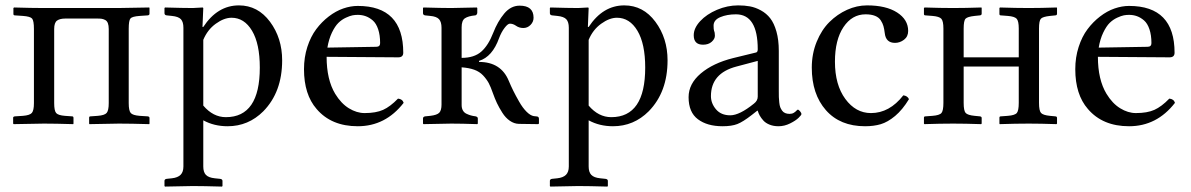

<svg xmlns="http://www.w3.org/2000/svg" viewBox="-20 -459 4423 713"><path d="M106 -351.1Q106 -382.3 99.1 -390.1Q92.3 -397.9 64.9 -399.9L35.2 -401.9Q29.8 -401.9 29.8 -407.2V-429.2L32.2 -431.2Q99.1 -429.2 142.1 -429.2H418.9L534.2 -431.2L535.2 -429.2V-408.2Q535.2 -402.8 528.8 -401.9L499 -399.9Q470.7 -397.9 464.4 -390.4Q458 -382.8 458 -352.1V-76.2Q458 -47.9 465.6 -39.3Q473.1 -30.8 499 -28.8L528.8 -26.9Q535.2 -25.9 535.2 -21V0L534.2 2Q465.3 0 421.9 0L312 2L311 0V-22Q311 -26.9 315.9 -26.9L342.8 -28.8Q368.7 -30.8 376.2 -39.8Q383.8 -48.8 383.8 -76.2V-351.1Q383.8 -364.3 380.6 -372.8Q377.4 -381.3 370.6 -384.8Q363.8 -388.2 357.9 -389.2Q352.1 -390.1 342.8 -390.1H222.2Q202.6 -390.1 191.9 -382.6Q181.2 -375 181.2 -351.1V-76.2Q181.2 -47.9 188.5 -39.3Q195.8 -30.8 221.2 -28.8L248 -26.9Q252.9 -26.9 252.9 -21V0L252 2Q185.5 0 143.1 0L30.8 2L28.8 0V-22Q28.8 -25.9 35.2 -26.9L64.9 -28.8Q90.8 -30.8 98.4 -39.8Q106 -48.8 106 -76.2Z M734.9 -311V-66.9Q771.5 -23.9 818.8 -23.9Q944.8 -23.9 944.8 -208Q944.8 -296.4 916 -344.7Q887.2 -393.1 839.8 -393.1Q812 -393.1 781.2 -370.8Q750.5 -348.6 734.9 -311ZM734.9 -429.2 731.9 -358.9H734.9Q787.6 -439 867.2 -439Q937.5 -439 982.7 -378.2Q1027.8 -317.4 1027.8 -234.9Q1027.8 -117.2 958 -45.9Q902.3 9.8 825.2 9.8Q774.9 9.8 734.9 -12.2V159.2Q734.9 180.2 744.6 190.4Q754.4 200.7 777.8 203.1L796.9 205.1Q806.2 206.1 806.2 212.9V231.9L804.2 233.9Q734.9 231.9 695.8 231.9L592.8 233.9L590.8 231.9V212.9Q590.8 206.1 599.1 205.1L618.2 203.1Q640.1 200.7 650.6 190.2Q661.1 179.7 661.1 159.2V-356Q661.1 -377.4 651.9 -387.5Q642.6 -397.5 618.2 -399.9L599.1 -401.9Q590.8 -402.8 590.8 -410.2V-429.2L592.8 -431.2Q660.6 -429.2 695.8 -429.2L732.9 -431.2Z M1195.8 -282.2 1377 -285.2Q1391.6 -285.2 1391.6 -298.8Q1391.6 -328.6 1384.3 -350.3Q1377 -372.1 1364.3 -383.1Q1351.6 -394 1337.9 -398.9Q1324.2 -403.8 1308.6 -403.8Q1298.8 -403.8 1289.3 -402.1Q1279.8 -400.4 1264.4 -393.3Q1249 -386.2 1236.6 -374Q1224.1 -361.8 1212.6 -337.9Q1201.2 -314 1195.8 -282.2ZM1458 -92.8Q1474.6 -91.3 1479 -77.1Q1411.6 9.8 1308.6 9.8Q1210.4 9.8 1155.8 -54.2Q1108.9 -107.9 1108.9 -202.1Q1108.9 -246.1 1121.3 -284.7Q1133.8 -323.2 1154.3 -350.6Q1174.8 -377.9 1200.9 -397.9Q1227.1 -418 1254.6 -427.5Q1282.2 -437 1308.6 -437Q1477.5 -437 1477.5 -263.2Q1477.5 -246.1 1459 -246.1L1192.9 -248Q1192.9 -163.6 1224.6 -110.8Q1246.6 -74.7 1275.6 -56.9Q1304.7 -39.1 1334 -39.1Q1376 -39.1 1402.6 -51Q1429.2 -63 1458 -92.8Z M1550.8 0V-19Q1550.8 -25.4 1558.6 -26.9L1577.6 -28.8Q1603 -31.7 1611.3 -40.5Q1619.6 -49.3 1619.6 -70.8V-356Q1619.6 -377.4 1610.4 -387.7Q1601.1 -397.9 1577.6 -399.9L1558.6 -401.9Q1550.8 -403.3 1550.8 -410.2V-429.2L1552.7 -431.2Q1620.6 -429.2 1655.8 -429.2L1750.5 -431.2L1752.4 -429.2V-412.1Q1752.4 -408.2 1750 -405Q1747.6 -401.9 1744.6 -401.9Q1718.8 -399.4 1706.5 -391.1Q1694.3 -382.8 1694.3 -357.9V-244.1Q1741.2 -244.1 1767.6 -267.6Q1793.5 -290.5 1811.5 -336.9Q1828.1 -379.4 1852.5 -408.7Q1877 -438 1909.7 -438Q1961.4 -438 1961.4 -393.1Q1961.4 -377.9 1950.2 -366.5Q1939 -355 1923.3 -355Q1907.7 -355 1895.5 -363.8Q1884.8 -371.1 1873.5 -371.1Q1865.7 -371.1 1853.8 -355.5Q1841.8 -339.8 1833.5 -317.9Q1808.6 -248 1758.8 -232.9V-229Q1840.8 -229 1869.6 -158.2Q1877.4 -139.6 1886.2 -121.8Q1895 -104 1908 -81.3Q1920.9 -58.6 1935.3 -44.2Q1949.7 -29.8 1962.4 -27.8L1970.7 -26.9Q1981.4 -26.9 1981.4 -18.1V0L1978.5 2L1906.7 1Q1889.2 0.5 1873.3 -10.5Q1857.4 -21.5 1845.5 -40.3Q1833.5 -59.1 1825.4 -76.2Q1817.4 -93.3 1810.5 -112.8Q1802.2 -136.7 1794.9 -150.4Q1786.6 -165.5 1773.7 -179.2Q1760.7 -192.9 1741.2 -200Q1721.7 -207 1694.3 -209V-68.8Q1694.3 -57.1 1699 -48.8Q1703.6 -40.5 1712.6 -36.4Q1721.7 -32.2 1728.8 -30.3Q1735.8 -28.3 1746.6 -26.9Q1754.4 -24.9 1754.4 -19V0L1752.4 2Q1694.8 0 1655.8 0L1552.7 2Z M2166 -311V-66.9Q2202.6 -23.9 2250 -23.9Q2376 -23.9 2376 -208Q2376 -296.4 2347.2 -344.7Q2318.4 -393.1 2271 -393.1Q2243.2 -393.1 2212.4 -370.8Q2181.6 -348.6 2166 -311ZM2166 -429.2 2163.1 -358.9H2166Q2218.8 -439 2298.3 -439Q2368.7 -439 2413.8 -378.2Q2459 -317.4 2459 -234.9Q2459 -117.2 2389.2 -45.9Q2333.5 9.8 2256.3 9.8Q2206.1 9.8 2166 -12.2V159.2Q2166 180.2 2175.8 190.4Q2185.5 200.7 2209 203.1L2228 205.1Q2237.3 206.1 2237.3 212.9V231.9L2235.4 233.9Q2166 231.9 2127 231.9L2023.9 233.9L2022 231.9V212.9Q2022 206.1 2030.3 205.1L2049.3 203.1Q2071.3 200.7 2081.8 190.2Q2092.3 179.7 2092.3 159.2V-356Q2092.3 -377.4 2083 -387.5Q2073.7 -397.5 2049.3 -399.9L2030.3 -401.9Q2022 -402.8 2022 -410.2V-429.2L2023.9 -431.2Q2091.8 -429.2 2127 -429.2L2164.1 -431.2Z M2793.9 -232.9 2714.8 -211.9Q2620.1 -187 2620.1 -102.1Q2620.1 -75.2 2638.9 -53Q2657.7 -30.8 2691.9 -30.8Q2726.1 -30.8 2779.8 -74.2Q2793.9 -85 2793.9 -100.1ZM2793.9 -47.9H2792L2772 -32.2Q2738.8 -6.3 2718 1.7Q2697.3 9.8 2663.1 9.8Q2606.4 9.8 2571.8 -16.1Q2537.1 -42 2537.1 -98.1Q2537.1 -147.9 2582.5 -186.3Q2627.9 -224.6 2702.1 -243.2L2788.1 -264.2Q2793.9 -266.1 2793.9 -275.9Q2793.9 -405.8 2712.9 -405.8Q2679.7 -405.8 2654.8 -395.3Q2629.9 -384.8 2629.9 -363.8Q2629.9 -350.1 2631.8 -344.2Q2634.8 -338.4 2634.8 -326.2Q2634.8 -314.5 2622.8 -303.7Q2610.8 -293 2590.8 -293Q2556.2 -293 2556.2 -328.1Q2556.2 -354.5 2580.1 -380.4Q2604 -406.2 2642.6 -422.6Q2681.2 -439 2721.2 -439Q2745.1 -439 2765.1 -435.3Q2785.2 -431.6 2805.7 -420.4Q2826.2 -409.2 2840.3 -391.1Q2854.5 -373 2863.3 -342Q2872.1 -311 2872.1 -270V-121.1Q2872.1 -106.9 2872.3 -98.6Q2872.6 -90.3 2873.8 -78.9Q2875 -67.4 2877.4 -61Q2879.9 -54.7 2884.3 -48.3Q2888.7 -42 2895.8 -39.1Q2902.8 -36.1 2912.1 -36.1Q2921.4 -36.1 2927.7 -40Q2934.1 -43.9 2937.5 -47.9Q2940.9 -51.8 2942.9 -51.8Q2945.8 -51.8 2950.9 -45.9Q2956.1 -40 2956.1 -35.2Q2956.1 -31.7 2945.6 -21.5Q2935.1 -11.2 2914.1 -0.7Q2893.1 9.8 2871.1 9.8Q2852.5 9.8 2837.9 3.9Q2823.2 -2 2814.7 -11.5Q2806.2 -21 2801.3 -29.8Q2796.4 -38.6 2793.9 -47.9Z M3355.5 -90.8Q3331.5 -51.3 3304 -28.3Q3276.4 -5.4 3250.7 2.2Q3225.1 9.8 3192.4 9.8Q3099.6 9.8 3047.1 -49.8Q2994.6 -109.4 2994.6 -208Q2994.6 -259.3 3012.7 -303.7Q3030.8 -348.1 3060.1 -377.2Q3089.4 -406.2 3125.7 -422.6Q3162.1 -439 3199.7 -439Q3270.5 -439 3311.5 -412.6Q3352.5 -386.2 3352.5 -344.2Q3352.5 -323.2 3337.2 -311.5Q3321.8 -299.8 3303.7 -299.8Q3269.5 -299.8 3265.6 -335.9Q3263.7 -351.6 3260.7 -362.1Q3257.8 -372.6 3250.7 -383.5Q3243.7 -394.5 3229.5 -400.1Q3215.3 -405.8 3194.3 -405.8Q3144 -405.8 3112.3 -358.4Q3080.6 -311 3080.6 -230Q3080.6 -144 3119.1 -91.6Q3157.7 -39.1 3214.4 -39.1Q3283.2 -39.1 3334.5 -105Q3350.1 -103 3355.5 -90.8Z M3763.2 -77.1V-211.9H3558.6V-77.1Q3558.6 -47.9 3565.9 -39.6Q3573.7 -31.2 3599.6 -28.8L3619.1 -26.9Q3625.5 -25.9 3625.5 -21V0L3623.5 2Q3564 0 3519.5 0Q3472.2 0 3412.6 2L3411.1 0V-22Q3411.1 -26.9 3416.5 -26.9L3442.4 -28.8Q3469.2 -30.8 3476.3 -39.6Q3483.4 -48.3 3483.4 -77.1V-353Q3483.4 -380.9 3475.6 -389.4Q3467.8 -397.9 3442.4 -399.9L3416.5 -401.9Q3411.1 -401.9 3411.1 -407.2V-429.2L3413.6 -431.2Q3473.1 -429.2 3519.5 -429.2Q3564.9 -429.2 3624.5 -431.2L3625.5 -429.2V-408.2Q3625.5 -402.8 3619.1 -401.9L3599.6 -399.9Q3572.8 -397 3565.7 -389.6Q3558.6 -382.3 3558.6 -353V-246.1H3763.2V-353Q3763.2 -380.9 3755.4 -389.4Q3747.6 -397.9 3722.2 -399.9L3696.3 -401.9Q3691.4 -401.9 3691.4 -407.2V-429.2L3693.4 -431.2Q3752.9 -429.2 3800.3 -429.2Q3844.7 -429.2 3904.3 -431.2L3905.3 -429.2V-408.2Q3905.3 -402.3 3899.4 -401.9L3879.4 -399.9Q3852.5 -397 3845.5 -389.6Q3838.4 -382.3 3838.4 -353V-77.1Q3838.4 -47.9 3845.9 -39.6Q3853.5 -31.2 3879.4 -28.8L3899.4 -26.9Q3905.3 -26.4 3905.3 -21V0L3903.3 2Q3843.8 0 3800.3 0Q3752 0 3692.4 2L3691.4 0V-22Q3691.4 -26.9 3696.3 -26.9L3722.2 -28.8Q3749 -30.8 3756.1 -39.6Q3763.2 -48.3 3763.2 -77.1Z M4060.1 -282.2 4241.2 -285.2Q4255.9 -285.2 4255.9 -298.8Q4255.9 -328.6 4248.5 -350.3Q4241.2 -372.1 4228.5 -383.1Q4215.8 -394 4202.1 -398.9Q4188.5 -403.8 4172.9 -403.8Q4163.1 -403.8 4153.6 -402.1Q4144 -400.4 4128.7 -393.3Q4113.3 -386.2 4100.8 -374Q4088.4 -361.8 4076.9 -337.9Q4065.4 -314 4060.1 -282.2ZM4322.3 -92.8Q4338.9 -91.3 4343.3 -77.1Q4275.9 9.8 4172.9 9.8Q4074.7 9.8 4020 -54.2Q3973.1 -107.9 3973.1 -202.1Q3973.1 -246.1 3985.6 -284.7Q3998 -323.2 4018.6 -350.6Q4039.1 -377.9 4065.2 -397.9Q4091.3 -418 4118.9 -427.5Q4146.5 -437 4172.9 -437Q4341.8 -437 4341.8 -263.2Q4341.8 -246.1 4323.2 -246.1L4057.1 -248Q4057.1 -163.6 4088.9 -110.8Q4110.8 -74.7 4139.9 -56.9Q4168.9 -39.1 4198.2 -39.1Q4240.2 -39.1 4266.8 -51Q4293.5 -63 4322.3 -92.8Z"/></svg>

Font: Linux Libertine G
Style: Regular
Weight: 400
Designer: Philipp H. Poll
Foundry: Philipp H. Poll
Version: Version 4.7.5